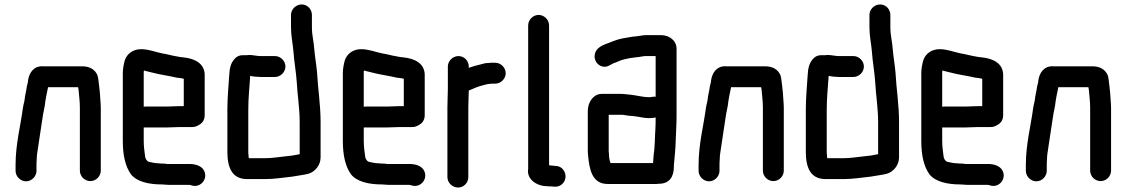

<svg xmlns="http://www.w3.org/2000/svg" viewBox="-20 -775 5063 863"><path d="M144 -7V-34C144 -39 144 -47 145 -58C145 -68 146 -77 147 -85C154 -137 164 -193 171 -244C174 -270 182 -295 184 -321C186 -336 190 -353 193 -368L196 -383H331L333 -373C335 -346 339 -321 339 -292V-8C339 17 360 39 386 39C412 39 433 17 433 -8V-291C433 -303 432 -315 431 -327L429 -357C428 -366 427 -376 426 -385C423 -403 423 -422 418 -437C407 -462 384 -477 349 -477H174C133 -480 111 -449 106 -413C106 -411 106 -408 105 -404C101 -390 100 -384 98 -370C96 -358 92 -343 91 -330L89 -318C87 -311 85 -301 83 -290C72 -207 50 -127 50 -34V-7C50 18 72 40 97 40C122 40 144 18 144 -7Z M727 -296H633C631 -296 629 -296 626 -295V-449C626 -451 626 -454 627 -458C639 -454 650 -453 663 -449C700 -439 737 -435 774 -426L791 -424L806 -421V-298H789C776 -298 742 -296 727 -296ZM789 -204H843C854 -203 867 -208 880 -217C893 -226 900 -240 900 -257V-441C898 -491 854 -512 805 -517L788 -519C783 -520 777 -521 772 -522C752 -525 730 -532 709 -535C678 -541 649 -554 614 -554C577 -554 550 -532 541 -504C537 -491 532 -465 532 -449V-142C532 -78 543 -27 569 9C596 42 649 54 708 54C718 54 728 56 739 56H831C836 56 839 58 843 59C884 70 917 26 896 -10C885 -29 860 -38 831 -38H731C724 -39 716 -40 708 -40C704 -40 699 -40 693 -41C676 -41 663 -45 648 -48C640 -51 632 -63 632 -74C629 -95 626 -118 626 -143V-202H727C742 -202 775 -204 789 -204Z M1216 -523H1152C1132 -523 1118 -528 1099 -528C1096 -527 1092 -527 1087 -527H1072C1057 -527 1045 -522 1036 -512C1016 -491 1012 -468 1010 -433C1007 -383 1002 -337 1002 -282V-93C1002 -23 1022 30 1091 30H1171C1215 30 1252 23 1293 19C1318 14 1343 12 1366 6C1395 -2 1421 -32 1421 -67V-226C1421 -305 1409 -375 1405 -450C1402 -484 1396 -517 1393 -550C1391 -586 1382 -615 1382 -651V-708C1382 -733 1362 -755 1336 -755C1310 -755 1288 -733 1288 -708V-652C1288 -613 1296 -580 1299 -543C1302 -497 1311 -452 1314 -404C1317 -347 1327 -288 1327 -226V-82C1304 -77 1285 -74 1260 -72C1230 -69 1204 -64 1171 -64H1099C1098 -65 1098 -66 1098 -67C1097 -71 1097 -75 1097 -80C1096 -84 1096 -88 1096 -93V-282C1096 -334 1101 -378 1104 -425C1104 -428 1104 -431 1105 -434C1117 -431 1137 -429 1152 -429H1216C1241 -429 1263 -451 1263 -476C1263 -501 1241 -523 1216 -523Z M1716 -296H1622C1620 -296 1618 -296 1615 -295V-449C1615 -451 1615 -454 1616 -458C1628 -454 1639 -453 1652 -449C1689 -439 1726 -435 1763 -426L1780 -424L1795 -421V-298H1778C1765 -298 1731 -296 1716 -296ZM1778 -204H1832C1843 -203 1856 -208 1869 -217C1882 -226 1889 -240 1889 -257V-441C1887 -491 1843 -512 1794 -517L1777 -519C1772 -520 1766 -521 1761 -522C1741 -525 1719 -532 1698 -535C1667 -541 1638 -554 1603 -554C1566 -554 1539 -532 1530 -504C1526 -491 1521 -465 1521 -449V-142C1521 -78 1532 -27 1558 9C1585 42 1638 54 1697 54C1707 54 1717 56 1728 56H1820C1825 56 1828 58 1832 59C1873 70 1906 26 1885 -10C1874 -29 1849 -38 1820 -38H1720C1713 -39 1705 -40 1697 -40C1693 -40 1688 -40 1682 -41C1665 -41 1652 -45 1637 -48C1629 -51 1621 -63 1621 -74C1618 -95 1615 -118 1615 -143V-202H1716C1731 -202 1764 -204 1778 -204Z M1993 -476V-374C1993 -350 1991 -318 1991 -293V21C1991 46 2013 68 2039 68C2065 68 2085 46 2085 21V-295C2085 -318 2087 -346 2087 -368C2106 -376 2129 -387 2152 -392C2162 -394 2171 -398 2182 -398C2186 -399 2191 -399 2196 -399H2206C2231 -399 2253 -421 2253 -446C2253 -471 2231 -493 2206 -493H2196C2189 -493 2183 -493 2177 -492C2168 -492 2159 -491 2150 -488C2129 -483 2106 -477 2087 -470V-476C2087 -501 2067 -523 2041 -523C2015 -523 1993 -501 1993 -476Z M2354 -661V-16C2346 30 2392 62 2440 62C2447 63 2453 63 2460 63L2471 64C2484 65 2496 62 2506 53C2537 26 2520 -27 2479 -29L2468 -30L2448 -32V-661C2448 -686 2426 -708 2401 -708C2376 -708 2354 -686 2354 -661Z M2717 -86C2716 -91 2716 -96 2716 -101V-259H2773C2777 -259 2781 -259 2786 -258L2805 -255C2812 -254 2819 -254 2828 -253C2852 -251 2872 -244 2897 -244C2908 -244 2918 -245 2927 -247C2927 -230 2927 -214 2926 -198C2923 -156 2924 -114 2918 -78L2916 -52C2916 -49 2916 -45 2915 -42H2724C2719 -55 2717 -71 2717 -86ZM2898 -338C2872 -338 2842 -346 2817 -349L2797 -351C2789 -352 2781 -353 2772 -353H2686C2673 -353 2662 -350 2652 -342C2633 -327 2622 -304 2622 -273V-101C2622 -94 2622 -86 2623 -79C2629 -13 2641 52 2712 52H2922C2929 52 2936 52 2941 51C2989 51 3009 20 3009 -27C3009 -32 3009 -37 3010 -44C3013 -78 3016 -102 3017 -139C3018 -174 3021 -216 3021 -252V-556C3021 -593 2988 -617 2952 -617H2882C2869 -617 2854 -613 2842 -612L2822 -610C2792 -605 2763 -601 2739 -591C2707 -577 2663 -570 2654 -533C2647 -505 2666 -481 2688 -476C2708 -471 2722 -483 2736 -490C2753 -495 2770 -506 2789 -509C2805 -513 2818 -515 2835 -517L2853 -519C2862 -520 2872 -523 2882 -523H2927V-340C2915 -342 2909 -338 2898 -338Z M3214 -7V-34C3214 -39 3214 -47 3215 -58C3215 -68 3216 -77 3217 -85C3224 -137 3234 -193 3241 -244C3244 -270 3252 -295 3254 -321C3256 -336 3260 -353 3263 -368L3266 -383H3401L3403 -373C3405 -346 3409 -321 3409 -292V-8C3409 17 3430 39 3456 39C3482 39 3503 17 3503 -8V-291C3503 -303 3502 -315 3501 -327L3499 -357C3498 -366 3497 -376 3496 -385C3493 -403 3493 -422 3488 -437C3477 -462 3454 -477 3419 -477H3244C3203 -480 3181 -449 3176 -413C3176 -411 3176 -408 3175 -404C3171 -390 3170 -384 3168 -370C3166 -358 3162 -343 3161 -330L3159 -318C3157 -311 3155 -301 3153 -290C3142 -207 3120 -127 3120 -34V-7C3120 18 3142 40 3167 40C3192 40 3214 18 3214 -7Z M3816 -523H3752C3732 -523 3718 -528 3699 -528C3696 -527 3692 -527 3687 -527H3672C3657 -527 3645 -522 3636 -512C3616 -491 3612 -468 3610 -433C3607 -383 3602 -337 3602 -282V-93C3602 -23 3622 30 3691 30H3771C3815 30 3852 23 3893 19C3918 14 3943 12 3966 6C3995 -2 4021 -32 4021 -67V-226C4021 -305 4009 -375 4005 -450C4002 -484 3996 -517 3993 -550C3991 -586 3982 -615 3982 -651V-708C3982 -733 3962 -755 3936 -755C3910 -755 3888 -733 3888 -708V-652C3888 -613 3896 -580 3899 -543C3902 -497 3911 -452 3914 -404C3917 -347 3927 -288 3927 -226V-82C3904 -77 3885 -74 3860 -72C3830 -69 3804 -64 3771 -64H3699C3698 -65 3698 -66 3698 -67C3697 -71 3697 -75 3697 -80C3696 -84 3696 -88 3696 -93V-282C3696 -334 3701 -378 3704 -425C3704 -428 3704 -431 3705 -434C3717 -431 3737 -429 3752 -429H3816C3841 -429 3863 -451 3863 -476C3863 -501 3841 -523 3816 -523Z M4316 -296H4222C4220 -296 4218 -296 4215 -295V-449C4215 -451 4215 -454 4216 -458C4228 -454 4239 -453 4252 -449C4289 -439 4326 -435 4363 -426L4380 -424L4395 -421V-298H4378C4365 -298 4331 -296 4316 -296ZM4378 -204H4432C4443 -203 4456 -208 4469 -217C4482 -226 4489 -240 4489 -257V-441C4487 -491 4443 -512 4394 -517L4377 -519C4372 -520 4366 -521 4361 -522C4341 -525 4319 -532 4298 -535C4267 -541 4238 -554 4203 -554C4166 -554 4139 -532 4130 -504C4126 -491 4121 -465 4121 -449V-142C4121 -78 4132 -27 4158 9C4185 42 4238 54 4297 54C4307 54 4317 56 4328 56H4420C4425 56 4428 58 4432 59C4473 70 4506 26 4485 -10C4474 -29 4449 -38 4420 -38H4320C4313 -39 4305 -40 4297 -40C4293 -40 4288 -40 4282 -41C4265 -41 4252 -45 4237 -48C4229 -51 4221 -63 4221 -74C4218 -95 4215 -118 4215 -143V-202H4316C4331 -202 4364 -204 4378 -204Z M4685 -7V-34C4685 -39 4685 -47 4686 -58C4686 -68 4687 -77 4688 -85C4695 -137 4705 -193 4712 -244C4715 -270 4723 -295 4725 -321C4727 -336 4731 -353 4734 -368L4737 -383H4872L4874 -373C4876 -346 4880 -321 4880 -292V-8C4880 17 4901 39 4927 39C4953 39 4974 17 4974 -8V-291C4974 -303 4973 -315 4972 -327L4970 -357C4969 -366 4968 -376 4967 -385C4964 -403 4964 -422 4959 -437C4948 -462 4925 -477 4890 -477H4715C4674 -480 4652 -449 4647 -413C4647 -411 4647 -408 4646 -404C4642 -390 4641 -384 4639 -370C4637 -358 4633 -343 4632 -330L4630 -318C4628 -311 4626 -301 4624 -290C4613 -207 4591 -127 4591 -34V-7C4591 18 4613 40 4638 40C4663 40 4685 18 4685 -7Z"/></svg>

Font: Electronic
Style: ExBlk
Weight: 900
Version: Version 1.011